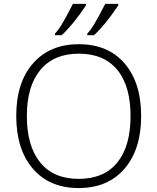

<svg xmlns="http://www.w3.org/2000/svg" viewBox="-20 -951 804 981"><path d="M260.7 -778.8Q275.9 -794.9 293.5 -822.8Q311 -850.6 352.5 -931.2H418.9V-922.9Q353 -824.2 294.9 -771H260.7ZM425.8 -778.8Q440.9 -794.9 458.5 -822.8Q476.1 -850.6 517.6 -931.2H584V-922.9Q518.1 -824.2 460 -771H425.8ZM701.2 -357.9Q701.2 -188 616.2 -89.1Q531.2 9.8 381.8 9.8Q232.9 9.8 147.9 -89.1Q63 -188 63 -358.9Q63 -529.3 148.7 -627.2Q234.4 -725.1 382.8 -725.1Q532.2 -725.1 616.7 -626.7Q701.2 -528.3 701.2 -357.9ZM117.2 -357.9Q117.2 -204.6 185.5 -120.8Q253.9 -37.1 381.8 -37.1Q510.7 -37.1 578.9 -120.1Q647 -203.1 647 -357.9Q647 -512.2 578.9 -594.5Q510.7 -676.8 382.8 -676.8Q255.4 -676.8 186.3 -593.8Q117.2 -510.7 117.2 -357.9Z"/></svg>

Font: Zoram GWebM Light
Style: Regular
Weight: 300
Foundry: Ascender Corporation
Version: Version 1.000